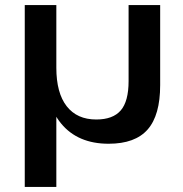

<svg xmlns="http://www.w3.org/2000/svg" viewBox="-20 -560 724 760"><path d="M614 -540V-223Q614 -104 564.5 -47.5Q515 9 410 9Q288 9 222 -71Q156 -151 156 -301L155 -367L203 -292Q203 -192 244 -139.5Q285 -87 361 -87Q427 -87 458 -123Q489 -159 489 -239V-540ZM203 -540V-170V180H78V-540Z"/></svg>

Font: Pathway Extreme 28pt SemiBold
Style: Regular
Weight: 600
Designer: Eduardo Rodriguez Tunni
Foundry: Eduardo Rodriguez Tunni
Version: Version 1.001;gftools[0.9.26]